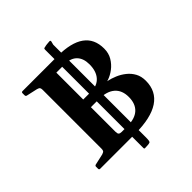

<svg xmlns="http://www.w3.org/2000/svg" viewBox="-248 -999 1257 1257"><g transform="rotate(-45 380.0 -370.5)"><path d="M420 48Q420 70 418.5 80.5Q417 91 411 93.5Q405 96 391 97L369 98Q359 100 359 90V-396H420ZM359 -817Q359 -827 361 -829.5Q363 -832 372 -833Q382 -836 394 -837Q406 -838 418 -839Q428 -839 426 -829L420 -806V-396H359ZM162 -14V-733H305V-113Q305 -97 311.5 -91Q318 -85 332 -85H386Q456 -85 492 -118Q528 -151 528 -214Q528 -276 490 -309Q452 -342 380 -342H305V-413H380Q435 -413 466 -448.5Q497 -484 497 -547Q497 -602 468 -632Q439 -662 386 -662H305V-733H386Q638 -733 638 -552Q638 -509 618.5 -476.5Q599 -444 570 -422Q541 -400 510 -389.5Q479 -379 457 -379V-392Q476 -392 504.5 -386Q533 -380 564 -367Q595 -354 622 -332.5Q649 -311 665.5 -281Q682 -251 682 -210Q682 -113 607.5 -63.5Q533 -14 386 -14ZM63 -14Q53 -14 53 -24V-42Q53 -52 63 -54L139 -71Q154 -76 158 -82Q162 -88 162 -101V-223H305V-14ZM53 -723Q53 -733 63 -733H305V-523H162V-645Q162 -658 158 -664.5Q154 -671 139 -675L63 -692Q53 -694 53 -704Z"/></g></svg>

Font: Hahmlet SemiBold
Style: Regular
Weight: 600
Version: Version 1.002